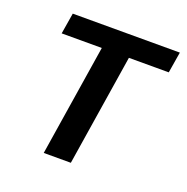

<svg xmlns="http://www.w3.org/2000/svg" viewBox="-97 -589 661 679"><g transform="rotate(20 234.0 -249.0)"><path d="M137 0 203 -419H52L65 -498H468L455 -419H305L239 0Z"/></g></svg>

Font: Nunito Sans 7pt Condensed SemiBold
Style: Italic
Weight: 600
Width: 3
Italic angle: -9°
Designer: Vernon Adams
Foundry: Vernon Adams
Version: Version 3.101;gftools[0.9.27]